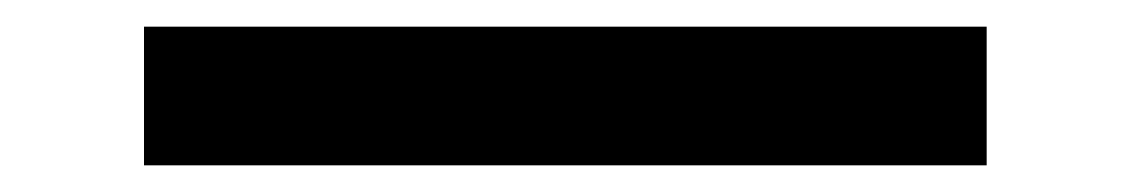

<svg xmlns="http://www.w3.org/2000/svg" viewBox="-20 47 849 144"><path d="M88 171V67H720V171Z"/></svg>

Font: Lexend Giga Medium
Style: Regular
Weight: 500
Designer: Bonnie Shaver-Troup, Thomas Jockin
Foundry: Lexend
Version: Version 1.007